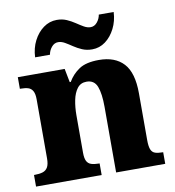

<svg xmlns="http://www.w3.org/2000/svg" viewBox="-85 -852 847 928"><g transform="rotate(-10 338.0 -388.0)"><path d="M17 0V-57H21Q44 -57 60 -62Q76 -67 84.5 -81.5Q93 -96 93 -125V-415Q93 -442 85 -456Q77 -470 62.5 -474.5Q48 -479 26 -479H22V-536H252L265 -469H270Q291 -505 325 -527.5Q359 -550 422 -550Q501 -550 543 -504.5Q585 -459 585 -358V-128Q585 -98 591 -82.5Q597 -67 611 -62Q625 -57 647 -57H651V0H410V-322Q410 -387 396.5 -422Q383 -457 345 -457Q316 -457 299.5 -435.5Q283 -414 276 -379.5Q269 -345 269 -305V-122Q269 -95 276 -81Q283 -67 298 -62Q313 -57 335 -57H339V0ZM400 -606Q373 -606 351 -615.5Q329 -625 310.5 -637.5Q292 -650 275.5 -659.5Q259 -669 243 -669Q224 -669 210.5 -652.5Q197 -636 194 -616H121Q123 -661 141.5 -697Q160 -733 189.5 -754.5Q219 -776 255 -776Q282 -776 303.5 -766.5Q325 -757 343.5 -744.5Q362 -732 378.5 -722.5Q395 -713 411 -713Q430 -713 443.5 -729.5Q457 -746 460 -766H533Q531 -722 512.5 -685.5Q494 -649 465 -627.5Q436 -606 400 -606Z"/></g></svg>

Font: Noto Serif Hebrew ExtraBold
Style: Regular
Weight: 800
Version: Version 2.003